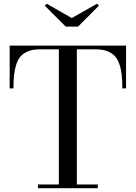

<svg xmlns="http://www.w3.org/2000/svg" viewBox="-20 -990 713 1010"><path d="M357.4 -895 490.2 -970.2 500.5 -960.4 390.6 -850.1H325.7L215.3 -960.4L226.1 -970.2ZM179.7 -19.5H289.6V-730.5H189.5Q154.8 -730.5 129.9 -720.9Q105 -711.4 89.8 -695.1Q74.7 -678.7 65.9 -651.9Q57.1 -625 54 -595.5Q50.8 -565.9 50.8 -524.9H30.8V-750H643.1V-524.9H623.5Q623.5 -565.9 620.4 -595.5Q617.2 -625 608.2 -651.9Q599.1 -678.7 584 -695.1Q568.8 -711.4 543.9 -720.9Q519 -730.5 484.4 -730.5H384.3V-19.5H494.6V0H179.7Z"/></svg>

Font: Bodoni* 11pt
Style: Regular
Weight: 400
Version: Version 2.3